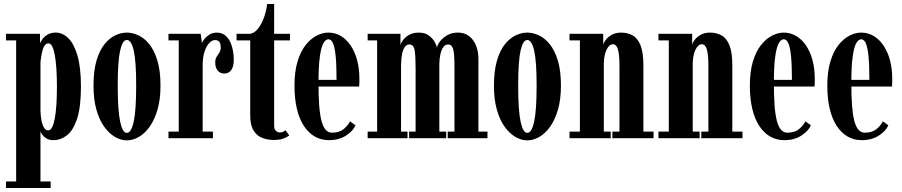

<svg xmlns="http://www.w3.org/2000/svg" viewBox="-20 -693 4522 963"><path d="M10 250V217H61V-490.5H10V-523.5H180.5V-475.5Q182.5 -482 191.5 -495Q200.5 -508 217.5 -518.8Q234.5 -529.5 259.5 -529.5Q293.5 -529.5 322.2 -501.8Q351 -474 368.5 -414.2Q386 -354.5 386 -259Q386 -156.5 366.8 -97.8Q347.5 -39 316 -14.5Q284.5 10 248 10Q227 10 213.2 1.5Q199.5 -7 192 -17.8Q184.5 -28.5 183 -34V217H234V250ZM222 -39Q233 -39 241 -54Q249 -69 254.5 -97.5Q260 -126 262.8 -166.5Q265.5 -207 265.5 -257.5Q265.5 -308.5 262.8 -348.8Q260 -389 254.8 -417.5Q249.5 -446 241.5 -460.8Q233.5 -475.5 223 -475.5Q210.5 -475.5 202.5 -462.5Q194.5 -449.5 190.2 -428.2Q186 -407 183 -382.5V-140Q183.5 -112 188 -89Q192.5 -66 200.8 -52.5Q209 -39 222 -39Z M616 11Q586.5 11 557 -6Q527.5 -23 502.8 -57.2Q478 -91.5 463.5 -143Q449 -194.5 449 -263.5Q449 -338.5 464.2 -389.8Q479.5 -441 504.5 -471.8Q529.5 -502.5 558.8 -516Q588 -529.5 616 -529.5Q644 -529.5 673.8 -516Q703.5 -502.5 728.5 -471.8Q753.5 -441 769.2 -389.8Q785 -338.5 785 -263.5Q785 -194.5 770 -143Q755 -91.5 730.5 -57.2Q706 -23 676 -6Q646 11 616 11ZM616 -26.5Q638.5 -26.5 650.8 -83.5Q663 -140.5 663 -263.5Q663 -386 650.8 -439.2Q638.5 -492.5 616 -492.5Q594.5 -492.5 582.5 -439.2Q570.5 -386 570.5 -263.5Q570.5 -140.5 582.5 -83.5Q594.5 -26.5 616 -26.5Z M825 0V-33H876.5V-490.5H825V-523.5H986.5L993 -476.5Q995 -484 1004.8 -496.8Q1014.5 -509.5 1030.5 -519.5Q1046.5 -529.5 1067.5 -529.5Q1096 -529.5 1114.8 -511Q1133.5 -492.5 1143 -461Q1152.5 -429.5 1152.5 -392Q1152.5 -359 1139.8 -341.5Q1127 -324 1105 -324Q1084.5 -324 1072 -339Q1059.5 -354 1059.5 -380Q1059.5 -397.5 1066.5 -408.2Q1073.5 -419 1080.2 -429.2Q1087 -439.5 1087 -455Q1087 -474 1080.2 -483Q1073.5 -492 1058.5 -492Q1043.5 -492 1029.2 -477Q1015 -462 1005.8 -433.8Q996.5 -405.5 996.5 -366.5V-33H1048V0Z M1353.5 9Q1323.5 9 1296.2 -1Q1269 -11 1252 -38Q1235 -65 1235 -116V-490.5H1166.5V-523.5H1235Q1257 -527.5 1274.5 -549.8Q1292 -572 1303.8 -604.5Q1315.5 -637 1320 -673H1355V-523.5H1434.5V-490.5H1355V-63.5Q1355 -43 1364.8 -35.8Q1374.5 -28.5 1383 -28.5Q1392.5 -28.5 1400.2 -32.2Q1408 -36 1412 -40L1431 -13.5Q1417.5 -3.5 1398.8 2.8Q1380 9 1353.5 9Z M1630 10Q1590.5 10 1558.8 -8.2Q1527 -26.5 1504 -61.8Q1481 -97 1469 -147.8Q1457 -198.5 1457 -263.5Q1457 -334.5 1472.5 -385.2Q1488 -436 1513.5 -467.8Q1539 -499.5 1568.8 -514.5Q1598.5 -529.5 1627 -529.5Q1661 -529.5 1689.5 -512.5Q1718 -495.5 1738.8 -464.8Q1759.5 -434 1771 -392Q1782.5 -350 1782.5 -299.5Q1782.5 -289.5 1782.5 -279.5Q1782.5 -269.5 1781.5 -259H1570V-292.5H1668Q1668 -367 1663.5 -411.8Q1659 -456.5 1650 -476.2Q1641 -496 1627 -496Q1613 -496 1601.8 -475.8Q1590.5 -455.5 1584 -407.5Q1577.5 -359.5 1577.5 -275.5Q1577.5 -213.5 1580.8 -167Q1584 -120.5 1591.8 -89.5Q1599.5 -58.5 1612.8 -43Q1626 -27.5 1645.5 -27.5Q1682.5 -27.5 1704.5 -46.2Q1726.5 -65 1735.5 -84.5L1763 -64.5Q1751.5 -36.5 1715.8 -13.2Q1680 10 1630 10Z M1824 0V-33H1871.5V-490.5H1824V-523.5H1988.5V-465.5Q1989.5 -474.5 1999.8 -489.8Q2010 -505 2030.2 -517.2Q2050.5 -529.5 2081 -529.5Q2110.5 -529.5 2129.8 -515.8Q2149 -502 2159.2 -484.2Q2169.5 -466.5 2171.5 -454Q2174.5 -469.5 2188.2 -487Q2202 -504.5 2224.5 -517Q2247 -529.5 2276.5 -529.5Q2323.5 -529.5 2351.5 -493Q2379.5 -456.5 2379.5 -396V-33H2425V0H2225.5V-33H2259.5V-349Q2259.5 -390 2257.5 -416.8Q2255.5 -443.5 2248.8 -456.8Q2242 -470 2227.5 -470Q2213 -470 2203.5 -456.8Q2194 -443.5 2189 -421.2Q2184 -399 2183.5 -371.5V-33H2218V0H2032V-33H2064.5V-349Q2064.5 -410 2059.8 -440Q2055 -470 2033 -470Q2019 -470 2009.8 -456.5Q2000.5 -443 1996.2 -419.2Q1992 -395.5 1991.5 -366V-33H2024V0Z M2624.5 11Q2595 11 2565.5 -6Q2536 -23 2511.2 -57.2Q2486.5 -91.5 2472 -143Q2457.5 -194.5 2457.5 -263.5Q2457.5 -338.5 2472.8 -389.8Q2488 -441 2513 -471.8Q2538 -502.5 2567.2 -516Q2596.5 -529.5 2624.5 -529.5Q2652.5 -529.5 2682.2 -516Q2712 -502.5 2737 -471.8Q2762 -441 2777.8 -389.8Q2793.5 -338.5 2793.5 -263.5Q2793.5 -194.5 2778.5 -143Q2763.5 -91.5 2739 -57.2Q2714.5 -23 2684.5 -6Q2654.5 11 2624.5 11ZM2624.5 -26.5Q2647 -26.5 2659.2 -83.5Q2671.5 -140.5 2671.5 -263.5Q2671.5 -386 2659.2 -439.2Q2647 -492.5 2624.5 -492.5Q2603 -492.5 2591 -439.2Q2579 -386 2579 -263.5Q2579 -140.5 2591 -83.5Q2603 -26.5 2624.5 -26.5Z M2836.5 0V-33H2888.5V-490.5H2836.5V-523.5H3005.5V-470Q3007.5 -478.5 3018 -492.8Q3028.5 -507 3048 -518.2Q3067.5 -529.5 3095.5 -529.5Q3126.5 -529.5 3151.8 -516.2Q3177 -503 3192 -467.5Q3207 -432 3207 -365V-33H3258V0H3051.5V-33H3087V-362.5Q3087 -418 3079.5 -444.5Q3072 -471 3054 -471Q3044.5 -471 3036.5 -463.8Q3028.5 -456.5 3022.2 -443.5Q3016 -430.5 3012.5 -413.5Q3009 -396.5 3008.5 -377V-33H3043V0Z M3282.5 0V-33H3334.5V-490.5H3282.5V-523.5H3451.5V-470Q3453.5 -478.5 3464 -492.8Q3474.5 -507 3494 -518.2Q3513.5 -529.5 3541.5 -529.5Q3572.5 -529.5 3597.8 -516.2Q3623 -503 3638 -467.5Q3653 -432 3653 -365V-33H3704V0H3497.5V-33H3533V-362.5Q3533 -418 3525.5 -444.5Q3518 -471 3500 -471Q3490.5 -471 3482.5 -463.8Q3474.5 -456.5 3468.2 -443.5Q3462 -430.5 3458.5 -413.5Q3455 -396.5 3454.5 -377V-33H3489V0Z M3914 10Q3874.5 10 3842.8 -8.2Q3811 -26.5 3788 -61.8Q3765 -97 3753 -147.8Q3741 -198.5 3741 -263.5Q3741 -334.5 3756.5 -385.2Q3772 -436 3797.5 -467.8Q3823 -499.5 3852.8 -514.5Q3882.5 -529.5 3911 -529.5Q3945 -529.5 3973.5 -512.5Q4002 -495.5 4022.8 -464.8Q4043.5 -434 4055 -392Q4066.5 -350 4066.5 -299.5Q4066.5 -289.5 4066.5 -279.5Q4066.5 -269.5 4065.5 -259H3854V-292.5H3952Q3952 -367 3947.5 -411.8Q3943 -456.5 3934 -476.2Q3925 -496 3911 -496Q3897 -496 3885.8 -475.8Q3874.5 -455.5 3868 -407.5Q3861.5 -359.5 3861.5 -275.5Q3861.5 -213.5 3864.8 -167Q3868 -120.5 3875.8 -89.5Q3883.5 -58.5 3896.8 -43Q3910 -27.5 3929.5 -27.5Q3966.5 -27.5 3988.5 -46.2Q4010.5 -65 4019.5 -84.5L4047 -64.5Q4035.5 -36.5 3999.8 -13.2Q3964 10 3914 10Z M4302.5 10Q4263 10 4231.2 -8.2Q4199.5 -26.5 4176.5 -61.8Q4153.5 -97 4141.5 -147.8Q4129.5 -198.5 4129.5 -263.5Q4129.5 -334.5 4145 -385.2Q4160.5 -436 4186 -467.8Q4211.5 -499.5 4241.2 -514.5Q4271 -529.5 4299.5 -529.5Q4333.5 -529.5 4362 -512.5Q4390.5 -495.5 4411.2 -464.8Q4432 -434 4443.5 -392Q4455 -350 4455 -299.5Q4455 -289.5 4455 -279.5Q4455 -269.5 4454 -259H4242.5V-292.5H4340.5Q4340.5 -367 4336 -411.8Q4331.5 -456.5 4322.5 -476.2Q4313.5 -496 4299.5 -496Q4285.5 -496 4274.2 -475.8Q4263 -455.5 4256.5 -407.5Q4250 -359.5 4250 -275.5Q4250 -213.5 4253.2 -167Q4256.5 -120.5 4264.2 -89.5Q4272 -58.5 4285.2 -43Q4298.5 -27.5 4318 -27.5Q4355 -27.5 4377 -46.2Q4399 -65 4408 -84.5L4435.5 -64.5Q4424 -36.5 4388.2 -13.2Q4352.5 10 4302.5 10Z"/></svg>

Font: Imbue 24pt
Style: Bold
Weight: 700
Designer: Tyler Finck
Foundry: Etcetera Type Company
Version: Version 1.102